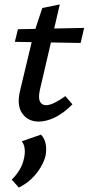

<svg xmlns="http://www.w3.org/2000/svg" viewBox="-20 -540 400 867"><path d="M155 9Q107 9 81 -27Q55 -63 70 -128L131 -383L171 -504L250 -520L161 -138Q152 -100 160 -82.5Q168 -65 188 -65Q204 -65 226.5 -76Q249 -87 275 -106L307 -69Q269 -30 229.5 -10.5Q190 9 155 9ZM47 -351 61 -408 360 -414 344 -346ZM65 307 33 271Q54 251 69 225.5Q84 200 89 172Q94 149 91 129Q88 109 78 98L165 68Q181 84 186 108.5Q191 133 186 162Q180 188 163 216.5Q146 245 121 268.5Q96 292 65 307Z"/></svg>

Font: Ysabeau Office SemiBold
Style: Italic
Weight: 600
Italic angle: -12°
Designer: Christian Thalmann (Catharsis Fonts)
Version: Version 2.001;gftools[0.9.30]; featfreeze: tnum,lnum,ss02